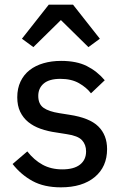

<svg xmlns="http://www.w3.org/2000/svg" viewBox="-20 -791 530 823"><path d="M241 12Q169 12 119.5 -15Q70 -42 34 -88L97 -142Q126 -105 162.5 -85Q199 -65 247 -65Q297 -65 323 -85.5Q349 -106 349 -142Q349 -171 331.5 -190Q314 -209 266 -216L222 -223Q185 -228 154 -239Q123 -250 101 -268Q79 -286 66.5 -312Q54 -338 54 -374Q54 -412 68 -441.5Q82 -471 107 -490.5Q132 -510 166.5 -520Q201 -530 242 -530Q308 -530 352 -508Q396 -486 429 -447L370 -391Q351 -416 318.5 -434.5Q286 -453 239 -453Q191 -453 167.5 -433Q144 -413 144 -380Q144 -345 166.5 -329Q189 -313 234 -306L278 -299Q364 -286 401.5 -249Q439 -212 439 -152Q439 -76 386 -32Q333 12 241 12ZM293 -771 408 -625 359 -589 241 -705 123 -589 74 -625 189 -771Z"/></svg>

Font: IBM Plex Sans Text
Style: Regular
Weight: 450
Designer: Mike Abbink, Paul van der Laan, Pieter van Rosmalen
Foundry: Bold Monday
Version: Version 3.005